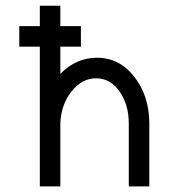

<svg xmlns="http://www.w3.org/2000/svg" viewBox="-20 -665 602 685"><path d="M512.7 0H439.5V-224.6Q439.5 -291.5 406.5 -338.6Q373.5 -385.7 322.8 -385.7Q272.5 -385.7 235.1 -338.6Q197.8 -291.5 195.3 -224.6V0H122.1V-498.5H48.8V-571.8H122.1V-644.5H195.3V-571.8H268.6V-498.5H195.3V-401.4Q251.5 -459 325.7 -459Q406.7 -459 459.7 -390.4Q512.7 -321.8 512.7 -224.6Z"/></svg>

Font: Catrinity
Style: Regular
Weight: 400
Designer: Alexander Lange
Foundry: High-Logic / Made with FontCreator
Version: Version 2.090;May 20, 2024;FontCreator 15.0.0.2974 64-bit